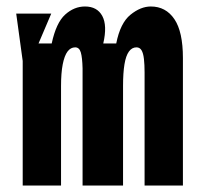

<svg xmlns="http://www.w3.org/2000/svg" viewBox="-20 -572 640 592"><path d="M138 -530 98.8 -438H139.4Q153.2 -502 180.9 -527Q208.6 -552 242 -552Q279.6 -552 295.4 -522.7Q311.2 -493.4 298.4 -438H338.4Q350.8 -501 382.2 -526.5Q413.6 -552 445 -552Q491.2 -552 517.6 -513.1Q544 -474.2 544 -393V0H425.8V-349.2Q425.8 -372.4 423.8 -390.2Q421.8 -408 416.4 -417Q411 -426 400.8 -426Q386.8 -426 377.5 -413.1Q368.2 -400.2 363.8 -373.9Q359.4 -347.6 359.4 -306.8V0H234.6V-349.2V-361.2Q233.8 -394.6 229.2 -410.3Q224.6 -426 211.8 -426Q197.8 -426 188.2 -413.1Q178.6 -400.2 173.4 -373.6Q168.2 -347 168.2 -306.8V0H50V-384L30 -530Z"/></svg>

Font: Fliege Mono Thin
Style: Regular
Weight: 100
Version: Version 0.020;Glyphs 3.3 (3306)